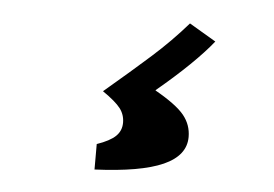

<svg xmlns="http://www.w3.org/2000/svg" viewBox="-37 -161 674 473"><g transform="rotate(5 300.0 75.5)"><path d="M436 165Q436 211 381 235.5Q326 260 212 265V202Q244 191 258 177.5Q272 164 272 144Q272 124 260 108.5Q248 93 216 71Q281 16 328 -26Q375 -68 415 -114L481 -75Q436 -19 345 57V58Q398 88 417 111.5Q436 135 436 165Z"/></g></svg>

Font: Inknut Antiqua ExtraBold
Style: Regular
Weight: 800
Designer: Claus Eggers Sørensen
Foundry: Claus Eggers Sørensen
Version: Version 1.003; ttfautohint (v1.8.2) -l 8 -r 50 -G 200 -x 14 